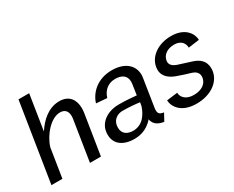

<svg xmlns="http://www.w3.org/2000/svg" viewBox="-96 -1044 1742 1428"><g transform="rotate(-30 775.0 -329.5)"><path d="M20.8 0H115L154.2 -248.3C182.5 -339.2 265.8 -436.7 345.8 -436.7C380 -436.7 408.3 -419.2 408.3 -369.2C408.3 -361.7 407.5 -352.5 405.8 -343.3L351.7 0H445.8L500.8 -346.7C502.5 -359.2 503.3 -370.8 503.3 -382.5C503.3 -453.3 467.5 -511.7 382.5 -511.7C288.3 -511.7 218.3 -445 171.7 -373.3L219.2 -675H127.5Z M572.5 -144.2C570.8 -134.2 570 -125 570 -115.8C570 -36.7 629.2 11.7 730 11.7C804.2 11.7 855.8 -21.7 891.7 -62.5C900 -7.5 950 7.5 983.3 11.7L1016.7 -50C983.3 -54.2 970.8 -65.8 970.8 -94.2C970.8 -101.7 971.7 -110 973.3 -119.2L1009.2 -349.2C1010.8 -358.3 1011.7 -367.5 1011.7 -375.8C1011.7 -458.3 946.7 -515.8 835.8 -515.8C710 -515.8 635 -438.3 611.7 -360.8L704.2 -353.3C722.5 -414.2 767.5 -447.5 825 -447.5C879.2 -447.5 919.2 -425 919.2 -370C919.2 -363.3 918.3 -356.7 917.5 -349.2L904.2 -260.8C864.2 -265 810.8 -269.2 756.7 -269.2C645 -269.2 582.5 -207.5 572.5 -144.2ZM900 -204.2 895 -175C875 -112.5 832.5 -45.8 750.8 -45.8C703.3 -45.8 662.5 -67.5 662.5 -122.5C662.5 -128.3 663.3 -135.8 664.2 -142.5C671.7 -190 713.3 -214.2 753.3 -214.2C811.7 -214.2 864.2 -209.2 900 -204.2Z M1080.8 -115.8C1082.5 -61.7 1129.2 15.8 1260 15.8C1384.2 15.8 1470 -49.2 1483.3 -133.3C1485 -142.5 1485 -150.8 1485 -159.2C1485 -227.5 1437.5 -256.7 1390.8 -271.7C1361.7 -280.8 1310 -296.7 1275.8 -308.3C1252.5 -316.7 1224.2 -332.5 1224.2 -364.2C1224.2 -366.7 1224.2 -370 1225 -373.3C1232.5 -420 1274.2 -449.2 1333.3 -449.2C1392.5 -449.2 1416.7 -411.7 1416.7 -375L1510.8 -387.5C1510 -440 1465.8 -515.8 1344.2 -515.8C1230.8 -515.8 1147.5 -453.3 1134.2 -370C1133.3 -362.5 1132.5 -355.8 1132.5 -349.2C1132.5 -285.8 1183.3 -255.8 1224.2 -240C1258.3 -226.7 1308.3 -211.7 1344.2 -200.8C1365 -194.2 1394.2 -178.3 1394.2 -142.5C1394.2 -138.3 1394.2 -134.2 1393.3 -130C1385.8 -82.5 1342.5 -50.8 1274.2 -50.8C1205 -50.8 1174.2 -90.8 1174.2 -127.5Z"/></g></svg>

Font: Boon Medium
Style: Italic
Weight: 500
Italic angle: -9°
Designer: Sungsit Sawaiwan
Foundry: FontUni
Version: Version 3.0